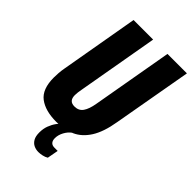

<svg xmlns="http://www.w3.org/2000/svg" viewBox="-264 -775 1061 1061"><g transform="rotate(45 266.5 -244.0)"><path d="M211 12Q126 12 77.5 -24.5Q29 -61 29 -152Q29 -169 30.5 -188.5Q32 -208 36 -230L116 -688H269L186 -215Q183 -200 181.5 -187.5Q180 -175 180 -165Q180 -142 190.5 -130.5Q201 -119 223 -119Q256 -119 273 -143.5Q290 -168 298 -215L381 -688H533L451 -225Q436 -135 403 -83Q370 -31 322 -9.5Q274 12 211 12ZM260 200Q240 200 223.5 192Q207 184 197 166.5Q187 149 187 120Q187 90 196 66Q205 42 219 22.5Q233 3 249 -12H318L317 -8Q297 6 283.5 31Q270 56 270 81Q270 100 279 110Q288 120 306 120H331L319 185Q306 193 289.5 196.5Q273 200 260 200Z"/></g></svg>

Font: Archivo ExtraCondensed ExtraBold
Style: Italic
Weight: 800
Width: 2
Italic angle: -10°
Designer: Hector Gatti
Foundry: Omnibus-Type
Version: Version 2.001